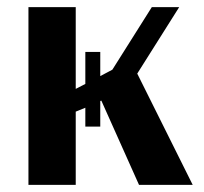

<svg xmlns="http://www.w3.org/2000/svg" viewBox="-20 -520 573 540"><path d="M60 0V-500H193V-270L220 -284V-374H262V-306L296 -324L407 -500H484L366 -313L522 0H371L265 -237L262 -236V-164H220V-217L193 -206V0Z"/></svg>

Font: Arsenal SC
Style: Bold
Weight: 700
Designer: Andrij Shevchenko
Foundry: Stairsfor
Version: Version 2.001; ttfautohint (v1.8.4.7-5d5b)